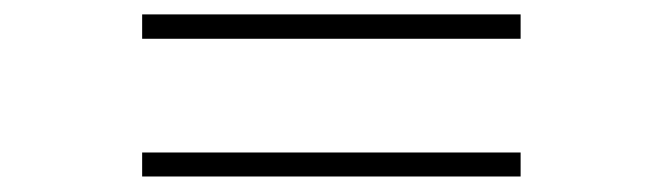

<svg xmlns="http://www.w3.org/2000/svg" viewBox="-20 -544 898 260"><path d="M172.5 -491.5V-524.5H685V-491.5ZM172.5 -305V-337.5H685V-305Z"/></svg>

Font: Spartan Thin ExtraLight
Style: Regular
Weight: 250
Version: Version 1.004